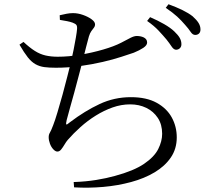

<svg xmlns="http://www.w3.org/2000/svg" viewBox="-20 -840 1040 907"><path d="M811 -605Q800 -606 790.5 -620.5Q781 -635 766 -654Q750 -673 729 -695.5Q708 -718 675 -741L689 -759Q726 -743 755.5 -726Q785 -709 803 -692Q821 -675 829 -661Q837 -647 837 -631Q837 -619 829.5 -612Q822 -605 811 -605ZM328 20Q386 18 435 10Q484 2 523 -9Q612 -33 660.5 -66Q709 -99 727.5 -136Q746 -173 746 -208Q746 -252 725.5 -283Q705 -314 671 -330.5Q637 -347 595 -347Q553 -347 512 -332.5Q471 -318 432.5 -294Q394 -270 360.5 -240Q327 -210 300 -179Q293 -171 285 -157.5Q277 -144 269 -134Q261 -124 251 -124Q242 -124 232 -134.5Q222 -145 216 -161Q210 -177 210 -192Q210 -204 215.5 -213Q221 -222 231 -248Q240 -271 251.5 -309.5Q263 -348 275.5 -393Q288 -438 298 -478.5Q308 -519 315 -546Q322 -576 328 -606.5Q334 -637 338.5 -663Q343 -689 344 -703Q345 -717 340.5 -722.5Q336 -728 323 -733Q312 -737 297 -740Q282 -743 263 -746L262 -768Q279 -772 294.5 -775Q310 -778 325 -778Q348 -778 372 -769.5Q396 -761 412.5 -749Q429 -737 429 -725Q429 -716 423.5 -709Q418 -702 411.5 -693Q405 -684 400 -668Q394 -646 386.5 -617Q379 -588 369 -547Q361 -518 351.5 -480.5Q342 -443 331 -403.5Q320 -364 310.5 -330Q301 -296 295 -273Q291 -256 293 -252.5Q295 -249 311 -263Q381 -316 450.5 -348.5Q520 -381 598 -381Q672 -381 720 -354.5Q768 -328 791.5 -285Q815 -242 815 -191Q815 -137 787 -96Q759 -55 710.5 -26Q662 3 599 20Q536 37 467.5 43Q399 49 330 45ZM244 -520Q212 -520 189.5 -523Q167 -526 148 -536.5Q129 -547 111.5 -569Q94 -591 72 -629L91 -642Q120 -615 144.5 -599.5Q169 -584 195 -578Q221 -572 253 -572Q304 -572 360 -581.5Q416 -591 467.5 -606Q519 -621 552 -638Q580 -653 597 -661.5Q614 -670 626 -670Q634 -670 642.5 -668.5Q651 -667 658.5 -663.5Q666 -660 670.5 -654Q675 -648 675 -639Q675 -626 657 -614Q639 -602 612 -591Q591 -584 553 -571.5Q515 -559 465.5 -547.5Q416 -536 359 -528Q302 -520 244 -520ZM902 -675Q890 -675 880.5 -689.5Q871 -704 854 -723Q837 -743 817 -761.5Q797 -780 763 -803L776 -820Q814 -806 842.5 -792Q871 -778 890 -763Q909 -746 918 -731.5Q927 -717 927 -701Q927 -688 920 -681.5Q913 -675 902 -675Z"/></svg>

Font: Noto Serif SC
Style: Regular
Weight: 400
Designer: Ryoko NISHIZUKA 西塚涼子 (kana & ideographs); Frank Grießhammer (Latin, Greek & Cyrillic); Wenlong ZHANG 张文龙 (bopomofo); San
Foundry: Adobe
Version: Version 2.002-H1;hotconv 1.1.0;makeotfexe 2.6.0